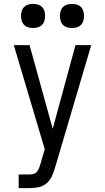

<svg xmlns="http://www.w3.org/2000/svg" viewBox="-20 -752 540 987"><path d="M76 215V145H129Q139 145 150 142.5Q161 140 168.5 132Q176 124 180 114Q184 104 187 94L210 15L51 -520H132L251 -90L368 -520H449L262 113Q255 136 245 157Q235 178 216.5 192.5Q198 207 175 211Q152 215 129 215ZM350 -608Q338 -608 325.5 -611.5Q313 -615 304 -624Q295 -633 291.5 -645.5Q288 -658 288 -670Q288 -682 291.5 -694.5Q295 -707 304 -716Q313 -725 325.5 -728.5Q338 -732 350 -732Q362 -732 374.5 -728.5Q387 -725 396 -716Q405 -707 408.5 -694.5Q412 -682 412 -670Q412 -658 408.5 -645.5Q405 -633 396 -624Q387 -615 374.5 -611.5Q362 -608 350 -608ZM150 -608Q138 -608 125.5 -611.5Q113 -615 104 -624Q95 -633 91.5 -645.5Q88 -658 88 -670Q88 -682 91.5 -694.5Q95 -707 104 -716Q113 -725 125.5 -728.5Q138 -732 150 -732Q162 -732 174.5 -728.5Q187 -725 196 -716Q205 -707 208.5 -694.5Q212 -682 212 -670Q212 -658 208.5 -645.5Q205 -633 196 -624Q187 -615 174.5 -611.5Q162 -608 150 -608Z"/></svg>

Font: Iosevka srxl
Style: Regular
Weight: 400
Monospace: yes
Designer: Belleve Invis
Foundry: Belleve Invis
Version: Version 33.0.1; ttfautohint (v1.8.3)